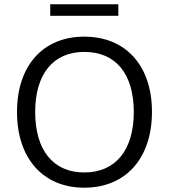

<svg xmlns="http://www.w3.org/2000/svg" viewBox="-20 -872 792 901"><path d="M375.5 8.8C569.6 8.8 693.1 -128.4 693.1 -347.1C693.1 -563.7 570.6 -700 375.5 -700C181.4 -700 59.8 -563.7 59.8 -346.1C59.8 -128.4 182.4 8.8 375.5 8.8ZM375.5 -62.7C229.4 -62.7 145.1 -167.6 145.1 -346.1C145.1 -524.5 229.4 -628.4 375.5 -628.4C523.5 -628.4 607.8 -525.5 607.8 -346.1C607.8 -167.6 522.5 -62.7 375.5 -62.7ZM215.7 -798H535.3V-852H215.7Z"/></svg>

Font: LL Pando Sans
Style: Regular
Weight: 400
Designer: Joshua Smith
Foundry: Joshua Smith
Version: Version 1.000;Glyphs 3.2.1 (3258)